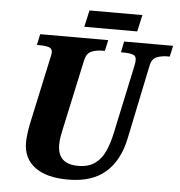

<svg xmlns="http://www.w3.org/2000/svg" viewBox="-58 -911 914 976"><g transform="rotate(5 399.0 -423.0)"><path d="M325 10Q214 10 155 -34.5Q96 -79 96 -160Q96 -177 99.5 -205.5Q103 -234 107 -252L180 -590Q187 -621 187 -626Q187 -647 168.5 -652.5Q150 -658 120 -658H108L120 -714H467L455 -658H442Q412 -658 387 -648Q362 -638 354 -602L278 -251Q274 -235 269.5 -210Q265 -185 265 -163Q265 -64 370 -64Q423 -64 456 -88Q489 -112 507.5 -154Q526 -196 537 -249L611 -595Q613 -604 614 -613Q615 -622 615 -626Q615 -647 596.5 -652.5Q578 -658 549 -658H537L548 -714H798L786 -658H774Q744 -658 719 -648Q694 -638 687 -600L609 -225Q585 -110 515.5 -50Q446 10 325 10ZM340 -771 359 -856H629L610 -771Z"/></g></svg>

Font: Noto Serif SemiCondensed ExtraBold
Style: Italic
Weight: 800
Width: 4
Italic angle: -12°
Designer: Monotype Design Team
Foundry: Monotype Imaging Inc.
Version: Version 2.014; ttfautohint (v1.8.4.7-5d5b)